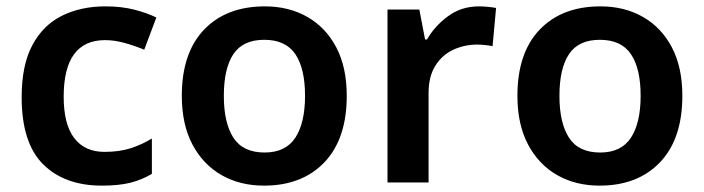

<svg xmlns="http://www.w3.org/2000/svg" viewBox="-20 -573 2211 603"><path d="M300 10Q183 10 115.5 -57Q48 -124 48 -268Q48 -368 81.5 -431Q115 -494 174.5 -523.5Q234 -553 311 -553Q362 -553 402.5 -542.5Q443 -532 471 -518L433 -417Q401 -430 370 -438.5Q339 -447 310 -447Q180 -447 180 -269Q180 -183 213 -139.5Q246 -96 308 -96Q354 -96 389 -107Q424 -118 457 -138V-27Q425 -8 389 1Q353 10 300 10Z M1069 -272Q1069 -137 999 -63.5Q929 10 809 10Q734 10 676 -23Q618 -56 584.5 -119Q551 -182 551 -272Q551 -407 621 -480Q691 -553 812 -553Q887 -553 945 -520Q1003 -487 1036 -424.5Q1069 -362 1069 -272ZM683 -272Q683 -187 713 -140.5Q743 -94 811 -94Q877 -94 907.5 -140.5Q938 -187 938 -272Q938 -358 907.5 -403Q877 -448 810 -448Q743 -448 713 -403Q683 -358 683 -272Z M1484 -553Q1497 -553 1512.5 -551.5Q1528 -550 1538 -548L1527 -428Q1518 -430 1504 -431.5Q1490 -433 1479 -433Q1439 -433 1404 -417Q1369 -401 1347.5 -367Q1326 -333 1326 -281V0H1197V-543H1297L1315 -449H1321Q1345 -491 1387 -522Q1429 -553 1484 -553Z M2123 -272Q2123 -137 2053 -63.5Q1983 10 1863 10Q1788 10 1730 -23Q1672 -56 1638.5 -119Q1605 -182 1605 -272Q1605 -407 1675 -480Q1745 -553 1866 -553Q1941 -553 1999 -520Q2057 -487 2090 -424.5Q2123 -362 2123 -272ZM1737 -272Q1737 -187 1767 -140.5Q1797 -94 1865 -94Q1931 -94 1961.5 -140.5Q1992 -187 1992 -272Q1992 -358 1961.5 -403Q1931 -448 1864 -448Q1797 -448 1767 -403Q1737 -358 1737 -272Z"/></svg>

Font: Noto Sans Lisu SemiBold
Style: Regular
Weight: 600
Designer: Monotype Design Team. David Williams.
Foundry: Monotype Imaging Inc.
Version: Version 2.102; ttfautohint (v1.8.4.7-5d5b)